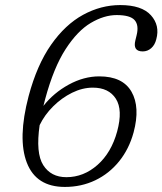

<svg xmlns="http://www.w3.org/2000/svg" viewBox="-20 -729 641 758"><path d="M454.5 -709Q539.5 -709 575.8 -668.8Q612 -628.5 597 -574Q591.5 -551.5 577 -538.8Q562.5 -526 543.5 -526Q503.5 -526 514.5 -570L519.5 -590.5Q529 -629.5 511.5 -649.5Q494 -669.5 440.5 -669.5Q391 -669.5 338.5 -638.5Q286 -607.5 239 -535Q192 -462.5 158.5 -338.5Q155 -324.5 151.5 -311Q192 -362.5 251.5 -395Q311 -427.5 372 -427.5Q464.5 -427.5 499.2 -366.8Q534 -306 507.5 -206.5Q489.5 -140.5 450.2 -92Q411 -43.5 356 -17.2Q301 9 236 9Q123 9 86 -86.5Q49 -182 93 -349.5Q126 -473 181.8 -552.5Q237.5 -632 308 -670.5Q378.5 -709 454.5 -709ZM346.5 -383Q305.5 -383 264.5 -362.8Q223.5 -342.5 189.8 -309Q156 -275.5 136.5 -235Q120.5 -124.5 150.8 -77Q181 -29.5 242 -29.5Q310 -29.5 364.8 -77.8Q419.5 -126 442.5 -210Q465.5 -295 437.5 -339Q409.5 -383 346.5 -383Z"/></svg>

Font: Fraunces 144pt SuperSoft Light
Style: Italic
Weight: 300
Italic angle: -16°
Version: Version 1.000;[b76b70a41]